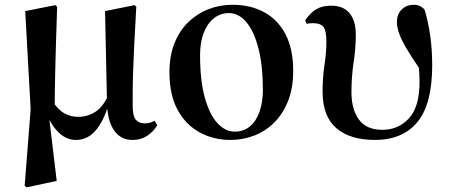

<svg xmlns="http://www.w3.org/2000/svg" viewBox="-20 -572 1889 807"><path d="M83.6 209.1 108.8 -112.8 86 -525.4 212.4 -550.4 220.2 -543.7Q217.4 -458.5 215.4 -394.8Q213.4 -331 212.3 -281.3Q211.2 -231.6 210.5 -190.3Q209.9 -148.9 209.9 -108.5L185.6 -84.9L218.4 188.3L92.4 215.4ZM537 16.2Q488.8 16.2 461.3 -21.4Q433.8 -59 429.9 -128.4V-132.1L421.5 -525.4L545.6 -550.4L552.9 -543.7Q547.4 -454.3 544.4 -388.6Q541.4 -323 539.7 -275.1Q537.9 -227.1 537.8 -192Q537.6 -156.9 537.6 -129.6Q537.6 -84 550.9 -68.7Q564.1 -53.4 589.1 -53.4Q601.9 -53.4 611.8 -56.8Q621.7 -60.2 630.3 -64.5L640.9 -45.1Q624.3 -17.8 598 -0.8Q571.7 16.2 537 16.2ZM299.1 16.2Q258.2 16.2 225.6 -16.1Q193 -48.4 174.6 -96.3H171.8L199.5 -148.8Q222.1 -112.1 249 -96.5Q275.8 -80.9 309.2 -80.9Q346.6 -80.9 378.9 -100.7Q411.2 -120.5 434.1 -169.2L445.7 -156.5H442.2Q423.5 -76.9 387.6 -30.4Q351.8 16.2 299.1 16.2Z M948.2 16.2Q878.5 16.2 820.1 -15.1Q761.6 -46.4 726.9 -109.5Q692.2 -172.7 692.2 -267.9Q692.2 -337.8 713.5 -390.7Q734.7 -443.6 771.8 -479.3Q808.8 -515 856.5 -533.5Q904.2 -551.9 957.6 -551.9Q1032.8 -551.9 1090.3 -520.8Q1147.7 -489.7 1180 -428Q1212.3 -366.2 1212.3 -274.3Q1212.3 -202.9 1191.1 -148.4Q1169.8 -94 1132.9 -57.2Q1096 -20.5 1048.4 -2.1Q1000.8 16.2 948.2 16.2ZM965.4 -18.7Q1004.5 -18.7 1030.8 -41Q1057.1 -63.3 1071 -103.1Q1084.9 -142.8 1084.9 -193.3Q1084.9 -296.1 1066.3 -368.4Q1047.8 -440.6 1015.6 -478.8Q983.5 -517 942.1 -517Q906.5 -517 878.9 -495.1Q851.3 -473.2 836.1 -433.5Q820.9 -393.7 820.9 -341.7Q820.9 -231.8 841.3 -160.1Q861.6 -88.3 894.8 -53.5Q928 -18.7 965.4 -18.7Z M1556.5 16.2Q1451 16.2 1393.5 -33.5Q1335.9 -83.1 1335.9 -186.6Q1335.9 -246.7 1343.9 -299.3Q1351.9 -351.9 1351.9 -397.3Q1351.9 -441.7 1340 -458.1Q1328.1 -474.5 1295.7 -474.5Q1288.4 -474.5 1281.9 -474Q1275.3 -473.5 1269.3 -471.5L1262.8 -486.5Q1283.7 -518.1 1309.3 -533.1Q1334.8 -548.2 1370.5 -548.2Q1424 -548.2 1449.7 -516.1Q1475.5 -484 1475.5 -425.8Q1475.5 -369.7 1466.3 -310Q1457.2 -250.4 1457.2 -185.4Q1457.2 -112.8 1488.5 -69.6Q1519.9 -26.4 1587.1 -26.4Q1654.5 -26.4 1699 -74.7Q1743.4 -123.1 1743.4 -228.2Q1743.4 -259.1 1739.8 -294.4Q1736.2 -329.7 1730.4 -362.1L1749.8 -361.2L1751.9 -270.9Q1712.9 -327.3 1690 -365.7Q1667.1 -404.1 1657.7 -431.2Q1648.2 -458.2 1648.2 -479.1Q1648.2 -512.9 1668.8 -532.4Q1689.4 -551.9 1718.3 -551.9Q1734.1 -551.9 1745 -546.7Q1756 -541.5 1764.6 -531.4Q1780.1 -480.2 1788.3 -421.8Q1796.6 -363.4 1796.6 -297.8Q1796.6 -133.7 1734.1 -58.7Q1671.7 16.2 1556.5 16.2Z"/></svg>

Font: Source Han Serif JP VF
Style: Regular
Weight: 250
Designer: Ryoko NISHIZUKA 西塚涼子 (kana & ideographs); Frank Grießhammer (Latin, Greek & Cyrillic); Wenlong ZHANG 张文龙 (bopomofo); San
Foundry: Adobe
Version: Version 2.001;hotconv 1.1.0;makeotfexe 2.6.0